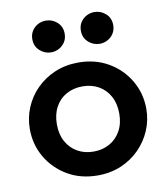

<svg xmlns="http://www.w3.org/2000/svg" viewBox="-83 -802 777 888"><g transform="rotate(-10 305.0 -358.5)"><path d="M305.5 15Q225.5 15 163.8 -21.2Q102 -57.5 67 -117.8Q32 -178 32 -250Q32 -303 52 -351Q72 -399 108.8 -435.8Q145.5 -472.5 195.5 -493.8Q245.5 -515 305.5 -515Q385 -515 446.8 -479Q508.5 -443 543.8 -382.5Q579 -322 579 -250Q579 -197 558.8 -149.2Q538.5 -101.5 502 -64.5Q465.5 -27.5 415.5 -6.2Q365.5 15 305.5 15ZM305.5 -97Q347.5 -97 380.8 -115.8Q414 -134.5 433 -168.8Q452 -203 452 -250Q452 -297 433 -331.5Q414 -366 381 -384.5Q348 -403 305.5 -403Q263 -403 229.8 -384.5Q196.5 -366 177.8 -331.5Q159 -297 159 -250Q159 -203 178 -168.8Q197 -134.5 230 -115.8Q263 -97 305.5 -97ZM191.5 -583Q161.5 -583 138.5 -603.8Q115.5 -624.5 115.5 -657.5Q115.5 -680 126.2 -696.8Q137 -713.5 154.2 -722.8Q171.5 -732 191.5 -732Q221.5 -732 244.5 -711.5Q267.5 -691 267.5 -657.5Q267.5 -635.5 257 -618.8Q246.5 -602 229 -592.5Q211.5 -583 191.5 -583ZM419.5 -583Q389.5 -583 366.5 -603.8Q343.5 -624.5 343.5 -657.5Q343.5 -680 354.2 -696.8Q365 -713.5 382.2 -722.8Q399.5 -732 419.5 -732Q449.5 -732 472.5 -711.5Q495.5 -691 495.5 -657.5Q495.5 -635.5 485 -618.8Q474.5 -602 457 -592.5Q439.5 -583 419.5 -583Z"/></g></svg>

Font: Geologica Cursive Medium
Style: Regular
Weight: 500
Designer: Sindre Bremnes, Frode Helland
Foundry: Monokrom Skriftforlag AS
Version: Version 1.010;gftools[0.9.28]